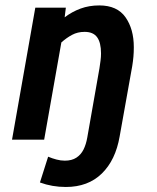

<svg xmlns="http://www.w3.org/2000/svg" viewBox="-20 -528 594 726"><path d="M432.5 -12.5Q417 77.5 365 128.2Q313 179 229 179Q177 179 131 162L162 64.5Q177.5 71 193.5 75.2Q209.5 79.5 225 79.5Q251.5 79.5 268.8 68.2Q286 57 295.8 37.5Q305.5 18 310 -8L356 -269.5Q358.5 -285.5 360.2 -299Q362 -312.5 362 -326Q362 -367 347.2 -387.2Q332.5 -407.5 300 -407.5Q273.5 -407.5 252.5 -396.2Q231.5 -385 212 -367.5L147 0H25.5L113.5 -499H229L224.5 -462.5Q252 -483.5 284.5 -495.5Q317 -507.5 355.5 -507.5Q423 -507.5 454.5 -462.8Q486 -418 486 -349.5Q486 -330.5 484.5 -313.5Q483 -296.5 480 -278Z"/></svg>

Font: Cabin
Style: Bold Italic
Weight: 700
Width: 4
Italic angle: -10°
Designer: Pablo Impallari
Foundry: Pablo Impallari. http://www.impallari.com Igino Marini. http://www.ikern.com
Version: Version 3.001